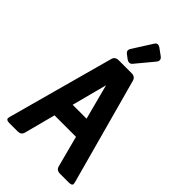

<svg xmlns="http://www.w3.org/2000/svg" viewBox="-284 -1061 1155 1155"><g transform="rotate(45 293.0 -483.5)"><path d="M337.4 -966.8Q346.7 -966.8 355.5 -960.4L398.4 -929.2Q412.6 -918.9 412.6 -907.2Q412.6 -897.5 405.8 -889.2L312.5 -776.9Q304.2 -766.6 292.5 -766.6Q282.7 -766.6 273.4 -773.4L248 -792.5Q234.4 -802.7 234.4 -813.5Q234.4 -821.8 239.3 -829.6L318.4 -954.1Q326.7 -966.8 337.4 -966.8ZM40 0Q13.2 0 13.2 -14.6Q13.2 -20 16.6 -32.7L200.7 -705.6Q208 -732.4 237.8 -732.4H348.1Q377.9 -732.4 385.3 -705.6L569.3 -32.7Q572.8 -20 572.8 -14.2Q572.8 0 545.9 0H470.7Q440.9 0 434.1 -26.4L381.8 -225.1H199.2L147 -26.4Q140.1 0 110.4 0ZM349.6 -347.2 290.5 -572.3 231.4 -347.2Z"/></g></svg>

Font: Simply Mono
Style: Bold
Weight: 700
Designer: Wojciech Kalinowski "wmk69" (wmk69@o2.pl)
Foundry: Wojciech Kalinowski "wmk69" (wmk69@o2.pl)
Version: Version 1.0.0